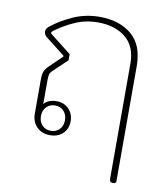

<svg xmlns="http://www.w3.org/2000/svg" viewBox="-82 -626 757 865"><g transform="rotate(10 296.5 -193.5)"><path d="M477 154V-373Q477 -452 428.5 -491.5Q380 -531 302 -531Q244 -531 194.5 -508.5Q145 -486 107 -457Q101 -452 101 -449Q101 -445 108 -440L200 -368V-340L140 -283Q127 -271 124.5 -262Q122 -253 122 -229V-138Q122 -130 120 -125Q142 -149 179 -149Q214 -149 235.5 -126.5Q257 -104 257 -71Q257 -36 234.5 -14.5Q212 7 176 7Q138 7 115 -16.5Q92 -40 92 -77V-230Q92 -256 97 -269.5Q102 -283 118 -298L174 -352V-356L86 -425Q73 -436 73 -449Q73 -462 86 -473Q127 -506 183.5 -531.5Q240 -557 305 -557Q395 -557 451 -510.5Q507 -464 507 -367V159Q507 170 493 170Q477 170 477 154ZM231 -71Q231 -97 215.5 -113Q200 -129 176 -129Q152 -129 136.5 -113Q121 -97 121 -71Q121 -45 136.5 -29Q152 -13 176 -13Q200 -13 215.5 -29Q231 -45 231 -71Z"/></g></svg>

Font: Maitree ExtraLight
Style: Regular
Weight: 250
Designer: CadsonDemak Team
Foundry: CadsonDemak
Version: Version 1.002